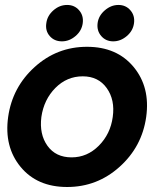

<svg xmlns="http://www.w3.org/2000/svg" viewBox="-20 -748 649 775"><path d="M230 -581.1Q199.2 -581.1 180.7 -602.5Q162.1 -624 167 -654.8Q170.9 -684.6 195.6 -706.3Q220.2 -728 251 -728Q280.8 -728 299.3 -706.5Q317.9 -685.1 314 -654.8Q310.1 -624 284.9 -602.5Q259.8 -581.1 230 -581.1ZM374 -654.8Q377.9 -684.6 403.1 -706.3Q428.2 -728 458 -728Q487.8 -728 506.3 -706.5Q524.9 -685.1 521 -654.8Q517.1 -624 491.9 -602.5Q466.8 -581.1 437 -581.1Q407.2 -581.1 388.7 -602.5Q370.1 -624 374 -654.8ZM462.6 -74.5Q372.1 6.8 251 6.8Q129.9 6.8 63 -74.5Q-3.9 -155.8 12.9 -275.9Q29.8 -396 119.9 -477.5Q210 -559.1 331.1 -559.1Q452.1 -559.1 519.5 -477.5Q586.9 -396 570.1 -275.9Q553.2 -155.8 462.6 -74.5ZM269 -112.8Q332 -112.8 378.9 -159.9Q425.8 -207 435.1 -275.9Q444.8 -344.7 410.9 -392.3Q377 -439.9 314 -439.9Q250 -439.9 203.6 -393.1Q157.2 -346.2 147 -275.9Q138.2 -206.1 171.6 -159.4Q205.1 -112.8 269 -112.8Z"/></svg>

Font: Oakes Grotesk
Style: SemiBold Italic
Weight: 600
Designer: Samuel Oakes
Foundry: Samuel Oakes
Version: Version 1.0 | wf-rip DC20170320